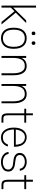

<svg xmlns="http://www.w3.org/2000/svg" viewBox="1550 -2290 751 3890"><g transform="rotate(90 1925.0 -344.5)"><path d="M93 -700H133V-236L393 -500H446L237 -288L474 0H424L208 -262L133 -188V0H93Z M619 -648Q619 -686 656 -686Q691 -686 691 -648Q691 -611 656 -611Q619 -611 619 -648ZM817 -648Q817 -686 854 -686Q889 -686 889 -648Q889 -611 854 -611Q817 -611 817 -648ZM541 -245Q541 -377 597 -443.5Q653 -510 754 -510Q855 -510 911.5 -443.5Q968 -377 968 -245Q968 -121 911.5 -55.5Q855 10 754 10Q653 10 597 -55.5Q541 -121 541 -245ZM754 -28Q833 -28 880.5 -80.5Q928 -133 928 -245Q928 -364 880.5 -418Q833 -472 754 -472Q676 -472 628.5 -418Q581 -364 581 -245Q581 -133 628.5 -80.5Q676 -28 754 -28Z M1113 0V-500H1153V-405Q1175 -459 1217.5 -484.5Q1260 -510 1321 -510Q1412 -510 1458 -439Q1504 -368 1504 -249V0H1464V-249Q1464 -304 1450.5 -355Q1437 -406 1405 -439Q1373 -472 1317 -472Q1230 -472 1191.5 -410.5Q1153 -349 1153 -238V0Z M1681 0V-500H1721V-405Q1743 -459 1785.5 -484.5Q1828 -510 1889 -510Q1980 -510 2026 -439Q2072 -368 2072 -249V0H2032V-249Q2032 -304 2018.5 -355Q2005 -406 1973 -439Q1941 -472 1885 -472Q1798 -472 1759.5 -410.5Q1721 -349 1721 -238V0Z M2183 -500H2275V-636H2315V-500H2465V-462H2315V-143Q2315 -116 2317.5 -92Q2320 -68 2334 -53Q2348 -38 2383 -38H2465V0H2375Q2330 0 2308.5 -19Q2287 -38 2281 -70.5Q2275 -103 2275 -144V-462H2183Z M2910 -132 2948 -126Q2929 -68 2884.5 -28.5Q2840 11 2759 10Q2706 10 2662 -19Q2618 -48 2591.5 -105.5Q2565 -163 2565 -250Q2565 -337 2591.5 -394.5Q2618 -452 2662 -481Q2706 -510 2759 -510Q2810 -510 2854 -486Q2898 -462 2925.5 -405.5Q2953 -349 2953 -252H2603V-250Q2603 -194 2619 -143Q2635 -92 2670 -59.5Q2705 -27 2759 -27Q2808 -27 2837 -42.5Q2866 -58 2882.5 -82Q2899 -106 2910 -132ZM2759 -474Q2711 -474 2678.5 -448Q2646 -422 2628 -380Q2610 -338 2605 -289H2912Q2906 -390 2863.5 -432Q2821 -474 2759 -474Z M3261 11Q3206 11 3161.5 -8Q3117 -27 3089.5 -62Q3062 -97 3059 -143H3099Q3103 -105 3126.5 -79Q3150 -53 3185.5 -40Q3221 -27 3261 -27Q3301 -27 3336 -38.5Q3371 -50 3393 -74Q3415 -98 3415 -135Q3415 -173 3387 -199Q3359 -225 3313 -231Q3287 -235 3261 -238.5Q3235 -242 3208 -245Q3152 -253 3115 -284Q3078 -315 3078 -369Q3078 -413 3102.5 -444.5Q3127 -476 3167.5 -493.5Q3208 -511 3257 -511Q3331 -511 3382 -474Q3433 -437 3439 -370H3399Q3391 -421 3351.5 -447Q3312 -473 3257 -473Q3220 -473 3189 -461Q3158 -449 3139 -427Q3120 -405 3120 -373Q3120 -332 3145 -311Q3170 -290 3219 -284Q3238 -281 3269 -277Q3300 -273 3325 -269Q3377 -262 3416 -228.5Q3455 -195 3455 -139Q3455 -87 3428 -54Q3401 -21 3357 -5Q3313 11 3261 11Z M3529 -500H3621V-636H3661V-500H3811V-462H3661V-143Q3661 -116 3663.5 -92Q3666 -68 3680 -53Q3694 -38 3729 -38H3811V0H3721Q3676 0 3654.5 -19Q3633 -38 3627 -70.5Q3621 -103 3621 -144V-462H3529Z"/></g></svg>

Font: Haskoy ExtraLight
Style: Regular
Weight: 200
Designer: Ertekin Erdin
Foundry: Ertekin Erdin
Version: Version 2.000; ttfautohint (v1.8.4.7-5d5b)